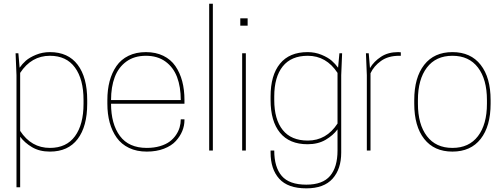

<svg xmlns="http://www.w3.org/2000/svg" viewBox="-20 -820 2748 1046"><path d="M252 5.9Q195.3 5.9 154.8 -18.1Q114.3 -42 89.8 -75.2V200.2H69.8V-410.2L64.9 -529.8H80.1L86.9 -451.2Q101.1 -471.7 120.8 -489.3Q140.6 -506.8 176 -521.5Q211.4 -536.1 252 -536.1Q351.1 -536.1 403.1 -467.3Q455.1 -398.4 455.1 -274.9V-254.9Q455.1 -131.3 403.1 -62.7Q351.1 5.9 252 5.9ZM89.8 -422.9V-106.9Q150.4 -14.2 252 -14.2Q341.8 -14.2 388.4 -77.9Q435.1 -141.6 435.1 -254.9V-274.9Q435.1 -388.2 388.4 -452.1Q341.8 -516.1 252 -516.1Q150.9 -516.1 89.8 -422.9Z M984.9 -254.9H585Q585 -144.5 633.3 -79.3Q681.6 -14.2 779.8 -14.2Q819.3 -14.2 851.3 -23.7Q883.3 -33.2 904.1 -48.6Q924.8 -64 938.7 -84.5Q952.6 -105 958.7 -126.5Q964.8 -147.9 964.8 -169.9H984.9V-165Q984.9 -135.3 973.1 -106.4Q961.4 -77.6 938 -51.8Q914.6 -25.9 873.5 -10Q832.5 5.9 779.8 5.9Q724.6 5.9 682.9 -14.2Q641.1 -34.2 615.7 -70.1Q590.3 -106 577.6 -152.3Q564.9 -198.7 564.9 -254.9V-274.9Q564.9 -331.1 577.1 -377.4Q589.4 -423.8 614.3 -460Q639.2 -496.1 680.2 -516.1Q721.2 -536.1 774.9 -536.1Q828.6 -536.1 869.6 -516.1Q910.6 -496.1 935.5 -460Q960.4 -423.8 972.7 -377.4Q984.9 -331.1 984.9 -274.9ZM585 -274.9H964.8Q964.8 -346.7 944.6 -400.1Q924.3 -453.6 881.1 -484.9Q837.9 -516.1 774.9 -516.1Q711.9 -516.1 668.7 -484.9Q625.5 -453.6 605.2 -400.1Q585 -346.7 585 -274.9Z M1119.6 0V-799.8H1139.6V0Z M1299.3 0V-529.8H1319.3V0ZM1329.1 -720.2V-680.2H1289.1V-720.2Z M1648.9 206.1Q1548.3 206.1 1501.2 153.8Q1454.1 101.6 1454.1 11.2V0H1474.1Q1474.1 90.8 1514.9 138.4Q1555.7 186 1648.9 186Q1737.8 186 1778.3 138.2Q1818.8 90.3 1818.8 0V-115.2Q1794.9 -82.5 1753.7 -58.3Q1712.4 -34.2 1655.8 -34.2Q1556.6 -34.2 1505.4 -96.9Q1454.1 -159.7 1454.1 -274.9V-294.9Q1454.1 -410.2 1505.4 -473.1Q1556.6 -536.1 1655.8 -536.1Q1696.3 -536.1 1731.7 -521.5Q1767.1 -506.8 1787.1 -489.3Q1807.1 -471.7 1821.8 -451.2L1829.1 -529.8H1843.8L1838.9 -410.2V11.2Q1838.9 101.1 1791.7 153.6Q1744.6 206.1 1648.9 206.1ZM1818.8 -147V-422.9Q1757.8 -516.1 1656.7 -516.1Q1566.4 -516.1 1520.3 -458.3Q1474.1 -400.4 1474.1 -294.9V-274.9Q1474.1 -169.4 1520.3 -111.8Q1566.4 -54.2 1656.7 -54.2Q1758.3 -54.2 1818.8 -147Z M2148.9 -536.1 2163.6 -535.2V-516.1H2154.8Q2094.7 -516.1 2055.7 -488Q2016.6 -460 1998.5 -420.9V0H1978.5V-410.2L1973.6 -529.8H1988.8L1995.6 -449.2Q2017.1 -485.4 2055.7 -510.7Q2094.2 -536.1 2148.9 -536.1Z M2236.8 -254.9V-274.9Q2236.8 -397.5 2291 -466.8Q2345.2 -536.1 2444.8 -536.1Q2544.4 -536.1 2598.6 -466.8Q2652.8 -397.5 2652.8 -274.9V-254.9Q2652.8 -132.3 2598.6 -63.2Q2544.4 5.9 2444.8 5.9Q2345.2 5.9 2291 -63.2Q2236.8 -132.3 2236.8 -254.9ZM2632.8 -254.9V-274.9Q2632.8 -387.7 2584 -451.9Q2535.2 -516.1 2444.8 -516.1Q2354.5 -516.1 2305.7 -451.9Q2256.8 -387.7 2256.8 -274.9V-254.9Q2256.8 -142.6 2305.7 -78.4Q2354.5 -14.2 2444.8 -14.2Q2535.2 -14.2 2584 -78.4Q2632.8 -142.6 2632.8 -254.9Z"/></svg>

Font: Cooper Hewitt
Style: Thin
Weight: 701
Designer: Village Type and Design LLC
Foundry: Cooper Hewitt Smithsonian Design Museum
Version: 1.000